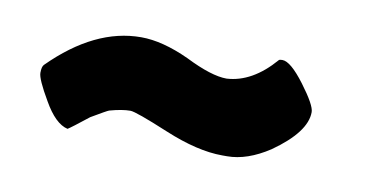

<svg xmlns="http://www.w3.org/2000/svg" viewBox="-33 -438 524 274"><g transform="rotate(10 229.5 -301.0)"><path d="M25 -310Q88 -373 155 -373Q186 -373 225 -355Q263 -336 285 -336Q322 -338 354 -375Q355 -376 359 -376Q371 -376 392 -348Q413 -320 413 -310Q413 -281 366 -248Q334 -227 305 -227H298Q262 -227 214 -247Q166 -267 158 -267Q146 -267 128 -262Q125 -261 103 -248Q79 -229 74 -226Q56 -230 39 -260Q22 -289 22 -298Q22 -307 25 -310Z"/></g></svg>

Font: FC Lilita One
Style: Regular
Weight: 400
Designer: Juan Montoreano
Foundry: Juan Montoreano
Version: Version 1.002